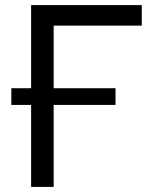

<svg xmlns="http://www.w3.org/2000/svg" viewBox="-20 -733 614 753"><path d="M102 0V-321.5H24.5V-387H102V-713H536V-632.5H190.5V-387H433V-321.5H190.5V0Z"/></svg>

Font: Heraclito
Style: Regular
Weight: 400
Designer: Kostas Bartsokas (font) & Cristiano Sobral (main changes)
Foundry: Kostas Bartsokas (font) & Cristiano Sobral (main changes)
Version: Version 1.00;July 8, 2020;FontCreator 13.0.0.2655 64-bit